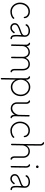

<svg xmlns="http://www.w3.org/2000/svg" viewBox="1970 -2906 1214 5195"><g transform="rotate(90 2577.5 -308.0)"><path d="M50 -242Q50 -317 81.5 -378.5Q113 -440 167.5 -475Q222 -510 290 -510Q366 -510 415.5 -471.5Q465 -433 472 -371V-366Q472 -354 466 -348Q460 -342 452 -342Q437 -342 434 -365Q429 -409 389 -439.5Q349 -470 290 -470Q235 -470 189 -440.5Q143 -411 116.5 -358Q90 -305 90 -238Q90 -179 117 -129Q144 -79 190.5 -50Q237 -21 292 -21Q345 -21 391 -38Q437 -55 456 -82Q458 -84 462.5 -86Q467 -88 471 -88Q479 -88 485 -82Q491 -76 491 -68Q491 -64 485 -54Q461 -22 407 -1.5Q353 19 292 19Q226 19 170.5 -16Q115 -51 82.5 -111Q50 -171 50 -242Z M1040 -4Q1040 4 1034.5 10Q1029 16 1022 16Q990 16 964.5 -2.5Q939 -21 931 -57Q924 -89 924 -158Q924 -212 929 -282Q888 -252 813 -227Q731 -201 688 -173Q645 -145 645 -99Q645 -64 670 -42Q695 -20 734 -20Q793 -20 843 -91Q848 -99 860 -99Q868 -99 874 -93Q880 -87 880 -79Q880 -73 876 -67Q845 -25 808.5 -2.5Q772 20 734 20Q678 20 641.5 -13.5Q605 -47 605 -99Q605 -161 658.5 -198Q712 -235 800 -263Q860 -282 894.5 -302Q929 -322 934 -355L935 -366V-379Q935 -422 904.5 -447.5Q874 -473 813 -473Q762 -473 725.5 -455Q689 -437 672 -402Q670 -397 665 -394Q660 -391 655 -391Q647 -391 640.5 -397Q634 -403 634 -411Q634 -437 663 -460.5Q692 -484 734 -498.5Q776 -513 813 -513Q887 -513 931 -475.5Q975 -438 975 -378V-362Q964 -228 964 -160Q964 -104 971 -65Q975 -47 989 -35.5Q1003 -24 1018 -24Q1027 -24 1033.5 -18.5Q1040 -13 1040 -4Z M1938 -5Q1938 5 1931.5 10Q1925 15 1916 15Q1886 15 1865 -14Q1844 -43 1844 -87L1845 -308Q1845 -386 1811.5 -428Q1778 -470 1712 -470Q1647 -470 1606 -427.5Q1565 -385 1557 -318Q1557 -262 1556 -150.5Q1555 -39 1554 -18Q1553 -10 1547.5 -5Q1542 0 1533 0Q1525 0 1519.5 -5Q1514 -10 1514 -18Q1515 -53 1516 -161Q1517 -269 1517 -318Q1517 -387 1481.5 -428.5Q1446 -470 1390 -470Q1326 -470 1281.5 -429.5Q1237 -389 1227 -326L1221 -18Q1221 -10 1215 -4Q1209 2 1201 2Q1193 2 1187 -4Q1181 -10 1181 -18L1189 -410Q1189 -429 1178 -449.5Q1167 -470 1156 -475Q1134 -485 1134 -495Q1134 -505 1140.5 -510Q1147 -515 1156 -515Q1185 -515 1206 -488.5Q1227 -462 1229 -420Q1259 -464 1302 -487Q1345 -510 1390 -510Q1444 -510 1485 -479.5Q1526 -449 1544 -396Q1570 -452 1615.5 -481Q1661 -510 1712 -510Q1795 -510 1840 -456Q1885 -402 1885 -308L1884 -88Q1884 -69 1894.5 -49.5Q1905 -30 1916 -25Q1938 -15 1938 -5Z M2581 -262Q2581 -186 2548.5 -124.5Q2516 -63 2460 -28Q2404 7 2334 7Q2269 7 2216.5 -29Q2164 -65 2135 -127Q2131 187 2129 259Q2129 267 2123 273Q2117 279 2109 279Q2101 279 2095 273Q2089 267 2089 259Q2092 160 2094.5 -60Q2097 -280 2097 -412Q2097 -431 2086 -450.5Q2075 -470 2064 -475Q2042 -485 2042 -495Q2042 -505 2048.5 -510Q2055 -515 2064 -515Q2095 -515 2116.5 -485.5Q2138 -456 2137 -410V-396Q2167 -453 2219 -486.5Q2271 -520 2334 -520Q2403 -520 2459.5 -486Q2516 -452 2548.5 -393Q2581 -334 2581 -262ZM2541 -262Q2541 -324 2514 -373.5Q2487 -423 2439.5 -451.5Q2392 -480 2334 -480Q2278 -480 2233 -451.5Q2188 -423 2162 -373.5Q2136 -324 2136 -262Q2136 -197 2162 -145Q2188 -93 2233 -63Q2278 -33 2334 -33Q2392 -33 2439.5 -63Q2487 -93 2514 -145Q2541 -197 2541 -262Z M3180 -5Q3180 5 3173.5 10Q3167 15 3158 15Q3127 15 3105.5 -14.5Q3084 -44 3085 -90V-102Q3060 -54 3016 -22.5Q2972 9 2911 9Q2865 9 2828 -12.5Q2791 -34 2769.5 -72Q2748 -110 2748 -159L2749 -412Q2749 -431 2738.5 -450.5Q2728 -470 2717 -475Q2695 -485 2695 -495Q2695 -505 2701.5 -510Q2708 -515 2717 -515Q2747 -515 2768 -486.5Q2789 -458 2789 -415L2788 -159Q2788 -103 2823.5 -67Q2859 -31 2911 -31Q2951 -31 2991 -57.5Q3031 -84 3057.5 -125Q3084 -166 3087 -206Q3088 -382 3092 -484Q3092 -492 3098 -497.5Q3104 -503 3112 -503Q3120 -503 3126 -497Q3132 -491 3132 -483Q3131 -463 3126 -159L3125 -90Q3125 -71 3136 -50.5Q3147 -30 3158 -25Q3180 -15 3180 -5Z M3270 -242Q3270 -317 3301.5 -378.5Q3333 -440 3387.5 -475Q3442 -510 3510 -510Q3586 -510 3635.5 -471.5Q3685 -433 3692 -371V-366Q3692 -354 3686 -348Q3680 -342 3672 -342Q3657 -342 3654 -365Q3649 -409 3609 -439.5Q3569 -470 3510 -470Q3455 -470 3409 -440.5Q3363 -411 3336.5 -358Q3310 -305 3310 -238Q3310 -179 3337 -129Q3364 -79 3410.5 -50Q3457 -21 3512 -21Q3565 -21 3611 -38Q3657 -55 3676 -82Q3678 -84 3682.5 -86Q3687 -88 3691 -88Q3699 -88 3705 -82Q3711 -76 3711 -68Q3711 -64 3705 -54Q3681 -22 3627 -1.5Q3573 19 3512 19Q3446 19 3390.5 -16Q3335 -51 3302.5 -111Q3270 -171 3270 -242Z M4303 -5Q4303 5 4296.5 10Q4290 15 4281 15Q4251 15 4230 -14Q4209 -43 4209 -87L4210 -322Q4210 -392 4172 -431Q4134 -470 4067 -470Q4005 -470 3964.5 -427.5Q3924 -385 3914 -319Q3910 -52 3909 -18Q3909 -10 3903 -4Q3897 2 3889 2Q3881 2 3875 -4Q3869 -10 3869 -18Q3872 -129 3876 -388Q3880 -647 3880 -792Q3880 -811 3869 -830.5Q3858 -850 3847 -855Q3825 -865 3825 -875Q3825 -885 3831.5 -890Q3838 -895 3847 -895Q3877 -895 3898.5 -866Q3920 -837 3920 -793Q3920 -747 3918 -603Q3916 -483 3916 -416Q3942 -461 3982.5 -485.5Q4023 -510 4067 -510Q4151 -510 4200.5 -459Q4250 -408 4250 -322L4249 -88Q4249 -69 4259.5 -49.5Q4270 -30 4281 -25Q4303 -15 4303 -5Z M4457 -711Q4457 -725 4467 -735Q4477 -745 4493 -745Q4507 -745 4517 -735Q4527 -725 4527 -711Q4527 -695 4517 -685Q4507 -675 4493 -675Q4477 -675 4467 -685Q4457 -695 4457 -711ZM4470 -8 4474 -280 4476 -410Q4477 -429 4466 -449.5Q4455 -470 4444 -475Q4422 -485 4422 -495Q4422 -505 4428.5 -510Q4435 -515 4444 -515Q4474 -515 4495 -486Q4516 -457 4516 -413Q4516 -296 4512 -114L4510 -8Q4510 0 4504 6Q4498 12 4490 12Q4482 12 4476 6Q4470 0 4470 -8Z M5125 -4Q5125 4 5119.5 10Q5114 16 5107 16Q5075 16 5049.5 -2.5Q5024 -21 5016 -57Q5009 -89 5009 -158Q5009 -212 5014 -282Q4973 -252 4898 -227Q4816 -201 4773 -173Q4730 -145 4730 -99Q4730 -64 4755 -42Q4780 -20 4819 -20Q4878 -20 4928 -91Q4933 -99 4945 -99Q4953 -99 4959 -93Q4965 -87 4965 -79Q4965 -73 4961 -67Q4930 -25 4893.5 -2.5Q4857 20 4819 20Q4763 20 4726.5 -13.5Q4690 -47 4690 -99Q4690 -161 4743.5 -198Q4797 -235 4885 -263Q4945 -282 4979.5 -302Q5014 -322 5019 -355L5020 -366V-379Q5020 -422 4989.5 -447.5Q4959 -473 4898 -473Q4847 -473 4810.5 -455Q4774 -437 4757 -402Q4755 -397 4750 -394Q4745 -391 4740 -391Q4732 -391 4725.5 -397Q4719 -403 4719 -411Q4719 -437 4748 -460.5Q4777 -484 4819 -498.5Q4861 -513 4898 -513Q4972 -513 5016 -475.5Q5060 -438 5060 -378V-362Q5049 -228 5049 -160Q5049 -104 5056 -65Q5060 -47 5074 -35.5Q5088 -24 5103 -24Q5112 -24 5118.5 -18.5Q5125 -13 5125 -4Z"/></g></svg>

Font: Tsukimi Rounded Light
Style: Regular
Weight: 300
Designer: Takashi Funayama
Foundry: Takashi Funayama
Version: Version 1.032; ttfautohint (v1.8.3)